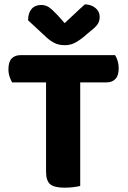

<svg xmlns="http://www.w3.org/2000/svg" viewBox="-20 -861 590 888"><path d="M351 -480V-1Q340 2 320 4.5Q300 7 278 7Q231 7 212 -9Q193 -25 193 -67V-480H36Q30 -490 24.5 -506Q19 -522 19 -541Q19 -575 34 -590.5Q49 -606 75 -606H512Q519 -596 524 -580Q529 -564 529 -545Q529 -512 514 -496Q499 -480 473 -480ZM279 -754Q302 -775 326 -798Q350 -821 373 -841Q402 -840 421.5 -824Q441 -808 441 -783Q441 -763 431.5 -749Q422 -735 397 -716L363 -687Q337 -667 319 -659.5Q301 -652 279 -652Q252 -652 231.5 -662.5Q211 -673 193 -690L110 -767Q110 -801 126 -819.5Q142 -838 171 -838Q190 -838 205.5 -828Q221 -818 247 -790Z"/></svg>

Font: Baloo Chettan 2
Style: Bold
Weight: 700
Designer: Maithili Shingre, Unnati Kotecha and Ek Type
Foundry: Ek Type
Version: Version 1.640;hotconv 1.0.111;makeotfexe 2.5.65597; ttfautoh